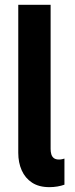

<svg xmlns="http://www.w3.org/2000/svg" viewBox="-20 -772 311 800"><path d="M185.8 7.8Q142.3 7.8 113.6 -11Q84.9 -29.8 70.5 -62.2Q56.1 -94.5 56.1 -135.1V-752H190.9V-151.3Q190.9 -139.6 193.7 -129.6Q196.5 -119.6 204 -113.5Q211.6 -107.3 226.2 -107.3Q233.4 -107.3 238.9 -108.7Q244.3 -110 248.5 -111.2V-2.5Q235.9 2.1 219.4 5Q202.9 7.8 185.8 7.8Z"/></svg>

Font: Reddit Sans
Style: Regular
Weight: 400
Designer: Stephen Hutchings
Foundry: Reddit
Version: Version 1.014